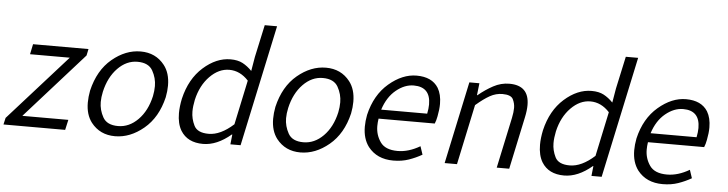

<svg xmlns="http://www.w3.org/2000/svg" viewBox="-107 -1019 4760 1256"><g transform="rotate(5 2273.0 -391.5)"><path d="M346 0H-59L-49 -44L335 -473H74L88 -540H452L443 -497L59 -67H361Z M674 13Q575 13 517 -61Q478 -112 478 -191Q478 -228 486 -270Q518 -406 606.5 -480Q695 -554 794 -554Q893 -554 951 -480Q991 -429 991 -347Q991 -311 983 -270Q951 -135 862 -61Q773 13 674 13ZM688 -55Q761 -55 819 -113.5Q877 -172 899 -270Q906 -305 906 -336Q906 -389 879 -437Q852 -485 779 -485Q707 -485 649.5 -426Q592 -367 570 -270Q562 -233 562 -202Q562 -150 588.5 -102.5Q615 -55 688 -55Z M1252 13Q1150 13 1105 -60Q1078 -105 1078 -174Q1078 -217 1089 -270Q1120 -402 1205.5 -478Q1291 -554 1384 -554Q1432 -554 1464 -537Q1496 -520 1525 -490L1541 -584L1587 -796H1668L1498 0H1431L1438 -65H1435Q1343 13 1252 13ZM1283 -56Q1361 -56 1446 -133L1508 -425Q1453 -485 1382 -485Q1313 -485 1254.5 -425.5Q1196 -366 1174 -270Q1165 -227 1165 -192Q1165 -145 1187 -100.5Q1209 -56 1283 -56Z M1891 13Q1792 13 1734 -61Q1695 -112 1695 -191Q1695 -228 1703 -270Q1735 -406 1823.5 -480Q1912 -554 2011 -554Q2110 -554 2168 -480Q2208 -429 2208 -347Q2208 -311 2200 -270Q2168 -135 2079 -61Q1990 13 1891 13ZM1905 -55Q1978 -55 2036 -113.5Q2094 -172 2116 -270Q2123 -305 2123 -336Q2123 -389 2096 -437Q2069 -485 1996 -485Q1924 -485 1866.5 -426Q1809 -367 1787 -270Q1779 -233 1779 -202Q1779 -150 1805.5 -102.5Q1832 -55 1905 -55Z M2501 13Q2394 13 2336 -61Q2297 -113 2297 -192Q2297 -228 2305 -270Q2336 -403 2424.5 -478.5Q2513 -554 2606 -554Q2707 -554 2749 -487Q2774 -445 2774 -383Q2774 -346 2765 -301Q2760 -273 2751 -252H2382Q2378 -226 2378 -203Q2378 -145 2410.5 -98.5Q2443 -52 2524 -52Q2596 -52 2671 -96L2689 -42Q2649 -19 2603 -3Q2557 13 2501 13ZM2696 -312Q2703 -346 2703 -373Q2703 -488 2593 -488Q2533 -488 2477 -442Q2421 -396 2394 -312Z M3262 0H3180L3251 -333Q3259 -371 3259 -399Q3259 -428 3245.5 -455.5Q3232 -483 3176 -483Q3133 -483 3093.5 -461Q3054 -439 3003 -395L2919 0H2838L2953 -540H3019L3010 -461H3013Q3060 -500 3110 -527Q3160 -554 3215 -554Q3345 -554 3345 -425Q3345 -389 3335 -343Z M3623 13Q3521 13 3476 -60Q3449 -105 3449 -174Q3449 -217 3460 -270Q3491 -402 3576.5 -478Q3662 -554 3755 -554Q3803 -554 3835 -537Q3867 -520 3896 -490L3912 -584L3958 -796H4039L3869 0H3802L3809 -65H3806Q3714 13 3623 13ZM3654 -56Q3732 -56 3817 -133L3879 -425Q3824 -485 3753 -485Q3684 -485 3625.5 -425.5Q3567 -366 3545 -270Q3536 -227 3536 -192Q3536 -145 3558 -100.5Q3580 -56 3654 -56Z M4270 13Q4163 13 4105 -61Q4066 -113 4066 -192Q4066 -228 4074 -270Q4105 -403 4193.5 -478.5Q4282 -554 4375 -554Q4476 -554 4518 -487Q4543 -445 4543 -383Q4543 -346 4534 -301Q4529 -273 4520 -252H4151Q4147 -226 4147 -203Q4147 -145 4179.5 -98.5Q4212 -52 4293 -52Q4365 -52 4440 -96L4458 -42Q4418 -19 4372 -3Q4326 13 4270 13ZM4465 -312Q4472 -346 4472 -373Q4472 -488 4362 -488Q4302 -488 4246 -442Q4190 -396 4163 -312Z"/></g></svg>

Font: l_WÎeÑOS 300W
Style: Regular
Weight: 300
Designer: R?O
Version: Version 2.00 June 21, 2023